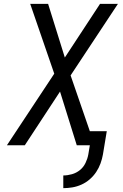

<svg xmlns="http://www.w3.org/2000/svg" viewBox="-20 -755 640 998"><path d="M309 223V157Q331 157 354 150.5Q377 144 395.5 129Q414 114 424.5 92Q435 70 439 48L447 0H379L292 -279L109 0H16L262 -372L137 -735H230L317 -456L500 -735H593L347 -363L447 -73H535L515 48Q511 71 502.5 94.5Q494 118 480 139Q466 160 446.5 177Q427 194 403.5 204.5Q380 215 356 219Q332 223 309 223Z"/></svg>

Font: Iosevka Extended
Style: Italic
Weight: 400
Width: 7
Italic angle: -9°
Monospace: yes
Designer: Belleve Invis
Foundry: Belleve Invis
Version: Version 32.5.0; ttfautohint (v1.8.4)